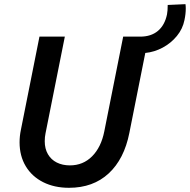

<svg xmlns="http://www.w3.org/2000/svg" viewBox="-20 -896 914 924"><path d="M74.2 -210.9Q74.2 -241.2 80.6 -271.5L169.9 -719.7H292L199.2 -254.9Q195.3 -236.8 195.3 -216.3Q195.3 -180.2 210.7 -153.8Q226.1 -127.4 253.4 -113.8Q280.8 -100.1 316.4 -100.1Q379.9 -100.1 423.3 -143.8Q466.8 -187.5 481.9 -263.7L572.8 -719.7H654.8Q707 -719.7 740 -747.3Q772.9 -774.9 783.7 -826.7Q787.1 -843.8 787.1 -872.1L872.6 -876Q874 -867.2 874 -855.5Q874 -828.6 867.7 -799.3Q859.4 -757.3 831.3 -722.9Q803.2 -688.5 763.2 -667Q723.1 -645.5 679.2 -641.1L602.5 -256.3Q577.6 -130.4 502.9 -61.3Q428.2 7.8 312 7.8Q241.7 7.8 187.7 -19.3Q133.8 -46.4 104 -95.9Q74.2 -145.5 74.2 -210.9Z"/></svg>

Font: Reddit Sans Fudge SmBold Italic
Style: Regular
Weight: 600
Italic angle: -11.25°
Designer: Stephen Hutchings
Version: Version 1.013